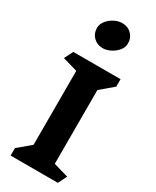

<svg xmlns="http://www.w3.org/2000/svg" viewBox="-273 -1176 1011 1246"><g transform="rotate(30 232.5 -553.5)"><path d="M402 0H48V-56L142 -135V-689L31 -721L64 -786H418V-730L323 -650V-97L434 -65ZM344 -1011Q344 -982 324 -957Q304 -932 274 -917Q244 -902 216 -902Q174 -902 146.5 -929.5Q119 -957 119 -998Q119 -1027 139 -1052Q159 -1077 188.5 -1092Q218 -1107 246 -1107Q289 -1107 316.5 -1079.5Q344 -1052 344 -1011Z"/></g></svg>

Font: InknutAntiqua
Style: Bold
Weight: 700
Designer: Claus Eggers Srensen
Foundry: Claus Eggers Srensen
Version: Version 1.000; ttfautohint (v1.2) -l 7 -r 28 -G 50 -x 13 -D 